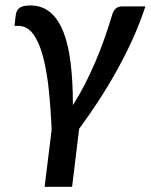

<svg xmlns="http://www.w3.org/2000/svg" viewBox="-20 -534 568 723"><path d="M148 169.5 174.5 -46Q171 -126.5 163.5 -197.5Q156 -268.5 141.8 -321.8Q127.5 -375 105 -405.8Q82.5 -436.5 49 -436.5H34.5L39 -474.5Q40 -483.5 42.8 -490.5Q45.5 -497.5 51.5 -502.8Q57.5 -508 67.8 -510.8Q78 -513.5 94 -513.5Q138.5 -513.5 169.2 -487.5Q200 -461.5 219 -413Q238 -364.5 246.2 -295Q254.5 -225.5 254.5 -138Q278.5 -175.5 299.8 -217Q321 -258.5 339.5 -302Q358 -345.5 373.5 -389.5Q389 -433.5 401.5 -475.5Q407 -495 416.5 -502.5Q426 -510 440.5 -510H527.5Q508 -450 480.8 -389.5Q453.5 -329 420.8 -270Q388 -211 351.8 -155.2Q315.5 -99.5 278 -49L251.5 169.5Z"/></svg>

Font: Lato Semibold
Style: Italic
Weight: 600
Italic angle: -7°
Designer: Lukasz Dziedzic
Foundry: tyPoland Lukasz Dziedzic
Version: Version 2.006; 2014-01-15